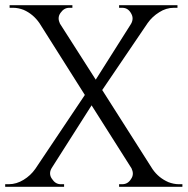

<svg xmlns="http://www.w3.org/2000/svg" viewBox="-30 -720 723 740"><path d="M659 -10C646 -10 632 -13 619 -18C619 -18 619 -18 619 -18C594 -29 574 -45 558 -68C558 -68 364 -373 364 -373C364 -373 539 -631 539 -631C539 -631 539 -631 539 -631C551 -648 566 -662 584 -673C601 -684 620 -690 640 -690C640 -690 654 -690 654 -690C654 -690 654 -700 654 -700C654 -700 429 -700 429 -700C429 -700 429 -690 429 -690C429 -690 441 -690 441 -690C441 -690 441 -690 441 -690C456 -690 467 -683 475 -669C475 -669 475 -669 475 -669C479 -662 481 -656 481 -649C481 -642 479 -635 475 -628C475 -628 339 -413 339 -413C339 -413 201 -629 201 -629C201 -629 201 -629 201 -629C198 -636 196 -642 196 -649C196 -656 198 -663 203 -670C203 -670 203 -670 203 -670C212 -683 223 -690 237 -690C237 -690 249 -690 249 -690C249 -690 249 -700 249 -700C249 -700 7 -700 7 -700C7 -700 7 -690 7 -690C7 -690 21 -690 21 -690C21 -690 21 -690 21 -690C34 -690 48 -687 61 -682C61 -682 61 -682 61 -682C86 -671 106 -654 122 -631C122 -631 297 -354 297 -354C297 -354 106 -69 106 -69C106 -69 106 -69 106 -69C94 -52 79 -38 61 -27C43 -16 24 -10 4 -10C4 -10 -10 -10 -10 -10C-10 -10 -10 0 -10 0C-10 0 217 0 217 0C217 0 217 -10 217 -10C217 -10 204 -10 204 -10C204 -10 204 -10 204 -10C190 -10 179 -17 170 -31C170 -31 170 -31 170 -31C165 -38 163 -45 163 -52C163 -59 165 -65 169 -72C169 -72 323 -314 323 -314C323 -314 477 -71 477 -71C477 -71 477 -71 477 -71C480 -64 482 -58 482 -51C482 -44 480 -37 475 -30C475 -30 475 -30 475 -30C467 -17 456 -10 441 -10C441 -10 429 -10 429 -10C429 -10 429 0 429 0C429 0 673 0 673 0C673 0 673 -10 673 -10C673 -10 659 -10 659 -10C659 -10 659 -10 659 -10Z"/></svg>

Font: Cinzel Utterance
Style: Regular
Weight: 500
Designer: Natanael Gama
Foundry: ""
Version: ""